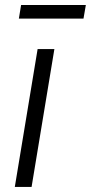

<svg xmlns="http://www.w3.org/2000/svg" viewBox="-20 -740 360 760"><path d="M38.6 0 128.9 -545.9H195.3L105 0ZM319.8 -720.2 310.5 -666.5H54.7L63.5 -720.2Z"/></svg>

Font: Inter Light
Style: Italic
Weight: 300
Italic angle: -9.3988°
Designer: Rasmus Andersson
Foundry: rsms
Version: Version 4.001;git-66647c0bb